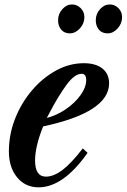

<svg xmlns="http://www.w3.org/2000/svg" viewBox="-20 -812 556 843"><path d="M149.5 10.5Q91.5 10.5 55.2 -33.2Q19 -77 19 -147Q19 -221.5 46.2 -290.8Q73.5 -360 120.2 -415Q167 -470 225.8 -502.2Q284.5 -534.5 348 -534.5Q400.5 -534.5 429.8 -511Q459 -487.5 459 -446Q459 -319 169.5 -257Q152.5 -215.5 143.2 -177Q134 -138.5 134 -107.5Q134 -36.5 181.5 -36.5Q216 -36.5 254.8 -66Q293.5 -95.5 343.5 -160.5L364.5 -141Q258 10.5 149.5 10.5ZM185.5 -294Q230.5 -306 270 -333.2Q309.5 -360.5 334 -394.8Q358.5 -429 358.5 -461Q358.5 -488 338 -488Q307.5 -488 271.5 -438.8Q235.5 -389.5 197 -316ZM452.5 -665.5Q428 -665.5 414.2 -681.8Q400.5 -698 400.5 -723Q400.5 -751 419.2 -771.8Q438 -792.5 462 -792.5Q483.5 -792.5 499.8 -776.5Q516 -760.5 516 -736.5Q516 -709 496.5 -687.2Q477 -665.5 452.5 -665.5ZM286.5 -665.5Q262.5 -665.5 248.8 -681.8Q235 -698 235 -723Q235 -751 253.8 -771.8Q272.5 -792.5 296 -792.5Q317.5 -792.5 334 -776.5Q350.5 -760.5 350.5 -736.5Q350.5 -709 330.8 -687.2Q311 -665.5 286.5 -665.5Z"/></svg>

Font: Libre Caslon Condensed Bold
Style: Italic
Weight: 700
Italic angle: -22.583°
Designer: Pablo Impallari, Rodrigo Fuenzalida, Katja Schimmel, Ertekin Erdin
Foundry: Pablo Impallari, Rodrigo Fuenzalida
Version: Version 2.000; ttfautohint (v1.8.4.7-5d5b);gftools[0.9.33]